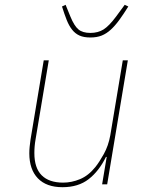

<svg xmlns="http://www.w3.org/2000/svg" viewBox="-20 -767 640 799"><path d="M424 -114H421Q392 -55 349 -21.5Q306 12 240 12Q173 12 137.5 -25Q102 -62 102 -129Q102 -143 103.5 -157.5Q105 -172 107 -186L162 -516H183L128 -187Q123 -159 123 -130Q123 -68 153.5 -37.5Q184 -7 243 -7Q278 -7 313 -21.5Q348 -36 377 -72Q393 -92 412 -126Q431 -160 439 -204L491 -516H512L426 0H405ZM356 -611Q329 -611 311 -619Q293 -627 280 -643.5Q267 -660 257.5 -684Q248 -708 238 -740L253 -747L273 -698Q289 -659 306.5 -644.5Q324 -630 356 -630Q388 -630 411 -644.5Q434 -659 463 -698L499 -747L514 -740Q494 -708 476.5 -684Q459 -660 441 -643.5Q423 -627 403 -619Q383 -611 356 -611Z"/></svg>

Font: IBM Plex Mono Thin
Style: Italic
Weight: 100
Italic angle: -9°
Monospace: yes
Designer: Mike Abbink, Paul van der Laan, Pieter van Rosmalen
Foundry: Bold Monday
Version: Version 2.3